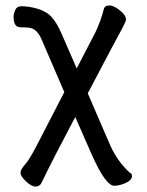

<svg xmlns="http://www.w3.org/2000/svg" viewBox="-20 -517 540 704"><path d="M109.9 167Q95.2 167 75.2 147.9Q55.2 128.9 55.2 116.2Q55.2 105 71 87.4Q86.9 69.8 112.8 20L215.8 -179.2L136.2 -363.8Q119.1 -408.2 92.8 -414.1Q80.1 -417 54.9 -417Q29.8 -417 29.8 -455.1Q29.8 -466.8 35.9 -480.5Q42 -494.1 58.1 -494.1Q87.9 -494.1 120.4 -484.1Q152.8 -474.1 171.4 -452.1Q189.9 -430.2 205.1 -395L261.2 -266.1L329.1 -397Q349.1 -438 360.8 -483.9Q363.8 -497.1 381.8 -497.1Q396 -497.1 418.9 -479.5Q441.9 -461.9 441.9 -444.8Q441.9 -439 428.2 -413.1Q417 -394 301.8 -174.8L383.8 15.1Q411.1 76.2 457 117.2Q463.9 118.2 463.9 129.9Q462.9 144 440.4 154.1Q418 164.1 398.9 164.1Q367.2 164.1 316.9 50.8Q286.1 -18.1 255.9 -87.9Q173.8 66.9 133.8 149.9Q127 167 109.9 167Z"/></svg>

Font: LXGW WenKai Mono GB Screen
Style: Regular
Weight: 400
Monospace: yes
Designer: LXGW / Fontworks Inc.
Foundry: LXGW / Fontworks Inc.
Version: Version 1.510;January 18,2025